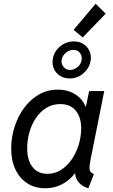

<svg xmlns="http://www.w3.org/2000/svg" viewBox="-20 -1010 611 1038"><path d="M356.4 -585.9Q326.2 -585.9 303.7 -600.6Q281.2 -615.2 271 -639.4Q260.7 -663.6 265.6 -691.9Q272.5 -732.4 305.2 -759.3Q337.9 -786.1 379.4 -786.1Q410.2 -786.1 432.4 -771.2Q454.6 -756.3 464.8 -731.9Q475.1 -707.5 469.2 -678.2Q461.4 -639.6 429.9 -612.8Q398.4 -585.9 356.4 -585.9ZM358.9 -631.8Q378.9 -631.8 397.7 -646.2Q416.5 -660.6 420.9 -683.6Q425.3 -705.1 413.1 -722.7Q400.9 -740.2 376.5 -740.2Q355 -740.2 336.7 -725.3Q318.4 -710.4 314 -689Q309.1 -666.5 322.8 -649.2Q336.4 -631.8 358.9 -631.8ZM427.2 -807.6 377.9 -848.6 497.1 -989.7 551.3 -936ZM225.1 7.8Q168.9 7.8 127.4 -19Q85.9 -45.9 63.2 -94.2Q40.5 -142.6 40.5 -206.1Q40.5 -266.6 58.6 -323.5Q76.7 -380.4 109.9 -426Q143.1 -471.7 189.5 -498.5Q235.8 -525.4 292.5 -525.4Q347.7 -525.4 388.4 -499Q429.2 -472.7 443.8 -428.7L417.5 -434.6H479L440.4 -414.1L461.9 -517.6H543.5L469.2 -145.5Q462.9 -115.7 464.1 -96.4Q465.3 -77.1 487.8 -68.4L457.5 7.8Q433.6 0.5 416.7 -13.4Q399.9 -27.3 392.1 -46.1Q384.3 -64.9 388.2 -85.9L422.4 -71.3H350.1L408.7 -108.4Q374.5 -49.3 327.4 -20.8Q280.3 7.8 225.1 7.8ZM236.3 -70.3Q277.3 -70.3 310.8 -92Q344.2 -113.8 368.7 -149.7Q393.1 -185.5 406 -229.2Q418.9 -272.9 418.9 -316.4Q418.9 -376 389.6 -411.6Q360.4 -447.3 305.7 -447.3Q263.7 -447.3 230.5 -426.8Q197.3 -406.2 174.1 -371.8Q150.9 -337.4 138.9 -294.7Q127 -252 127 -207Q127 -145 155.3 -107.7Q183.6 -70.3 236.3 -70.3Z"/></svg>

Font: Reddit Sans
Style: Italic
Weight: 400
Italic angle: -11.25°
Designer: Stephen Hutchings
Version: Version 1.013